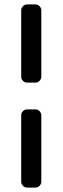

<svg xmlns="http://www.w3.org/2000/svg" viewBox="-20 -849 283 869"><path d="M140 -475H103Q92 -475 84 -483Q76 -491 76 -502V-802Q76 -813 84 -821Q92 -829 103 -829H140Q151 -829 159 -821Q167 -813 167 -802V-502Q167 -491 159 -483Q151 -475 140 -475ZM140 0H103Q92 0 84 -8Q76 -16 76 -27V-327Q76 -338 84 -346Q92 -354 103 -354H140Q151 -354 159 -346Q167 -338 167 -327V-27Q167 -16 159 -8Q151 0 140 0Z"/></svg>

Font: Hezaedrus
Style: Regular
Weight: 400
Designer: Hubert & Fischer
Foundry: Hubert & Fischer
Version: Version 1.10;September 3, 2019;FontCreator 11.5.0.2425 64-bi